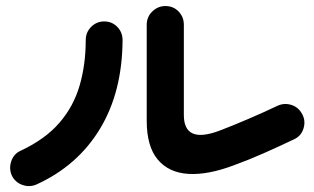

<svg xmlns="http://www.w3.org/2000/svg" viewBox="-20 -677 1040 636"><path d="M756 -130Q669 -97 604 -101Q539 -105 502.5 -148.5Q466 -192 466 -277V-595Q466 -621 484.5 -639Q503 -657 528 -657Q554 -657 571.5 -639Q589 -621 589 -595V-296Q589 -201 704 -243Q749 -260 802.5 -283Q856 -306 898 -326Q921 -337 945 -329.5Q969 -322 981 -299Q993 -277 985.5 -252Q978 -227 955 -216Q909 -194 856 -170.5Q803 -147 756 -130ZM101 -66Q78 -56 54 -64.5Q30 -73 19 -96Q9 -119 17.5 -143.5Q26 -168 49 -178Q130 -216 177 -270.5Q224 -325 244 -394.5Q264 -464 264 -544Q264 -570 282 -588Q300 -606 325 -606Q351 -606 368.5 -588Q386 -570 386 -544Q385 -372 311 -250Q237 -128 101 -66Z"/></svg>

Font: Zen Maru Gothic
Style: Bold
Weight: 700
Designer: Yoshimichi Ohira
Foundry: Positype
Version: Version 1.001